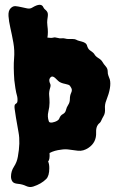

<svg xmlns="http://www.w3.org/2000/svg" viewBox="-20 -751 486 793"><path d="M178.7 -84Q183.6 -74.2 183.6 -56.6Q183.6 -24.4 170.9 -11.7Q150.4 8.8 117.2 19.5Q102.5 24.4 87.4 17.1Q72.3 9.8 54.2 8.3Q36.1 6.8 30.8 -2Q25.4 -10.7 25.4 -21.5Q25.4 -43.9 37.6 -62.5Q49.8 -81.1 53.7 -103.5Q64.5 -162.1 56.6 -204.1Q48.8 -246.1 45.9 -265.1Q43 -284.2 40.5 -301.3Q38.1 -318.4 44.4 -321.8Q50.8 -325.2 51.8 -331.1Q52.7 -336.9 52.2 -343.8Q51.8 -350.6 49.8 -357.4Q47.9 -364.3 46.9 -368.7Q45.9 -373 43.5 -387.2Q41 -401.4 39.1 -419.9Q35.2 -475.6 38.1 -508.8Q41 -542 35.2 -574.7Q29.3 -607.4 22.9 -635.3Q16.6 -663.1 15.1 -684.6Q13.7 -706.1 23.4 -716.3Q33.2 -726.6 43.9 -725.6Q54.7 -724.6 67.4 -721.7Q80.1 -718.8 92.3 -716.3Q104.5 -713.9 113.3 -719.7Q150.4 -742.2 159.2 -720.7Q162.1 -714.8 166 -711.9Q169.9 -709 172.9 -705.1Q179.7 -697.3 177.2 -682.1Q174.8 -667 174.8 -658.7Q174.8 -650.4 175.8 -644.5Q179.7 -617.2 175.8 -595.7Q181.6 -595.7 187.5 -594.7Q193.4 -593.8 200.2 -595.7Q207 -597.7 216.8 -594.7Q226.6 -591.8 234.4 -592.8Q242.2 -593.8 249 -591.8Q255.9 -589.8 263.7 -589.8H281.2Q290 -589.8 294.9 -586.9Q299.8 -584 305.7 -582.5Q311.5 -581.1 318.4 -579.1Q335.9 -574.2 338.9 -564.5Q342.8 -549.8 350.6 -543.9Q358.4 -538.1 362.3 -535.2Q366.2 -532.2 369.1 -528.3Q374 -518.6 386.2 -511.2Q398.4 -503.9 403.3 -495.1Q408.2 -486.3 416.5 -477.1Q424.8 -467.8 424.8 -456.5Q424.8 -445.3 427.7 -438.5Q430.7 -431.6 433.6 -422.9Q441.4 -392.6 418.9 -335.9Q412.1 -319.3 413.6 -301.8Q415 -284.2 408.2 -272.5Q401.4 -260.7 398.4 -253.4Q395.5 -246.1 391.6 -243.2Q387.7 -240.2 384.8 -236.3Q376 -224.6 377 -204.1Q378.9 -163.1 345.7 -140.6Q324.2 -126 302.2 -128.4Q280.3 -130.9 264.6 -133.3Q249 -135.7 232.4 -132.8Q205.1 -129.9 184.6 -119.1Q186.5 -91.8 178.7 -84ZM187.5 -389.6Q181.6 -371.1 183.1 -357.4Q184.6 -343.8 184.6 -326.7Q184.6 -309.6 179.7 -289.6Q174.8 -269.5 181.6 -250Q183.6 -243.2 196.3 -245.1Q220.7 -250 225.1 -262.2Q229.5 -274.4 239.7 -279.8Q250 -285.2 252.4 -296.4Q254.9 -307.6 261.7 -317.9Q268.6 -328.1 268.6 -342.3Q268.6 -356.4 273.9 -367.7Q279.3 -378.9 274.4 -387.7Q269.5 -396.5 267.1 -398.4Q264.6 -400.4 260.7 -401.4Q256.8 -402.3 250 -404.3Q229.5 -408.2 220.7 -416.5Q211.9 -424.8 207 -429.7Q196.3 -438.5 189.9 -432.6Q183.6 -426.8 183.6 -419.4Q183.6 -412.1 187 -405.8Q190.4 -399.4 187.5 -389.6Z"/></svg>

Font: Creepster
Style: Regular
Weight: 400
Designer: Font Diner, Inc
Foundry: Font Diner, Inc
Version: Version 1.002